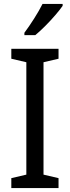

<svg xmlns="http://www.w3.org/2000/svg" viewBox="-20 -964 358 984"><path d="M280 0H38V-51L115 -69V-645L38 -663V-714H280V-663L203 -645V-69L280 -51ZM301 -934Q288 -915 263.5 -886.5Q239 -858 211 -830Q183 -802 161 -784H105V-796Q129 -828 155 -869Q181 -910 198 -944H301Z"/></svg>

Font: Noto Sans Khmer SemiCondensed
Style: Regular
Weight: 400
Width: 4
Designer: Danh Hong and the Monotype Design Team
Foundry: Monotype Imaging Inc.
Version: Version 2.004; ttfautohint (v1.8.4.7-5d5b)